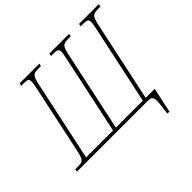

<svg xmlns="http://www.w3.org/2000/svg" viewBox="-221 -943 1331 1331"><g transform="rotate(-45 444.5 -277.5)"><path d="M708 159H728L767 -25H679L803 -606C819 -683 830 -694 878 -694H905L909 -714H715L711 -694H738C770 -694 784 -689 784 -664C784 -651 781 -632 775 -606L651 -25H387L511 -606C527 -683 536 -694 586 -694H613L617 -714H424L420 -694H446C479 -694 492 -689 492 -663C492 -650 489 -632 483 -606L359 -25H95L219 -606C235 -683 244 -694 293 -694H321L325 -714H132L128 -694H156C188 -694 200 -689 200 -663C200 -650 197 -632 191 -606L85 -108C69 -31 59 -20 12 -20H-16L-20 0H669C722 0 726 16 716 93Z"/></g></svg>

Font: Noto Serif Condensed Thin
Style: Italic
Weight: 100
Width: 3
Italic angle: -12°
Designer: Monotype Design Team
Foundry: Monotype Imaging Inc.
Version: Version 2.013